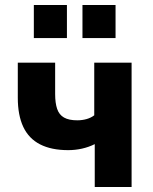

<svg xmlns="http://www.w3.org/2000/svg" viewBox="-20 -746 611 766"><path d="M358 0V-171Q334 -159 307 -153Q280 -147 252 -147Q185 -147 140 -170Q95 -193 73 -239.5Q51 -286 51 -356V-496H200V-371Q200 -335 208 -311.5Q216 -288 235.5 -277Q255 -266 288 -266Q308 -266 325.5 -271Q343 -276 356 -286V-496H505V0ZM309 -594V-726H441V-594ZM115 -594V-726H247V-594Z"/></svg>

Font: Nunito Sans 10pt SemiCondensed ExtraBold
Style: Regular
Weight: 800
Width: 4
Designer: Vernon Adams
Foundry: Vernon Adams
Version: Version 3.101;gftools[0.9.27]